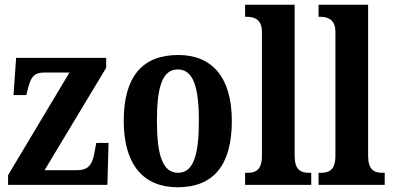

<svg xmlns="http://www.w3.org/2000/svg" viewBox="-20 -780 1659 810"><path d="M14 0H433L438 -177H386L380 -144C370 -83 352 -62 305 -62H168L428 -494V-536H48L37 -379H91L97 -403C110 -457 125 -474 167 -474H273L14 -41Z M729 10C880 10 958 -82 958 -270C958 -457 872 -548 732 -548C581 -548 502 -457 502 -270C502 -82 588 10 729 10ZM731 -51C666 -51 642 -126 642 -270C642 -414 665 -487 730 -487C795 -487 819 -414 819 -270C819 -126 796 -51 731 -51Z M1014 0H1293V-51H1284C1248 -51 1223 -64 1223 -123V-760H1014V-709H1024C1047 -709 1085 -701 1085 -647V-123C1085 -64 1060 -51 1024 -51H1014Z M1324 0H1603V-51H1594C1558 -51 1533 -64 1533 -123V-760H1324V-709H1334C1357 -709 1395 -701 1395 -647V-123C1395 -64 1370 -51 1334 -51H1324Z"/></svg>

Font: Noto Serif Devanagari Condensed
Style: Bold
Weight: 700
Width: 3
Designer: Universal Thirst, Indian Type Foundry and the Monotype Design Team
Foundry: Monotype Imaging Inc.
Version: Version 2.004